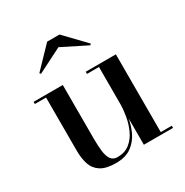

<svg xmlns="http://www.w3.org/2000/svg" viewBox="-161 -817 922 957"><g transform="rotate(-30 300.0 -338.0)"><path d="M236 10Q178.5 10 148.2 -9.8Q118 -29.5 107 -63.5Q96 -97.5 96 -141V-447.5H31.5V-460H199.5V-152.5Q199.5 -110.5 203.2 -79Q207 -47.5 219.2 -29.8Q231.5 -12 257 -12Q299 -12 327 -34.2Q355 -56.5 371 -91.2Q387 -126 393.8 -164.8Q400.5 -203.5 400.5 -236.5L408.5 -239.5Q408.5 -204.5 402.2 -161.8Q396 -119 378.2 -80Q360.5 -41 326.2 -15.5Q292 10 236 10ZM400.5 0V-447.5H331.5V-460H505V-12.5H568.5V0ZM133.5 -562.5 127.5 -569 240 -686H311L423.5 -569L417.5 -562.5L275 -634Z"/></g></svg>

Font: Bodoni Moda 18pt Medium
Style: Regular
Weight: 500
Designer: Owen Earl
Foundry: indestructible type
Version: Version 2.004